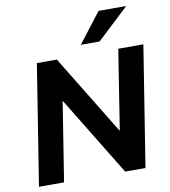

<svg xmlns="http://www.w3.org/2000/svg" viewBox="-99 -1024 979 1108"><g transform="rotate(-10 390.5 -470.0)"><path d="M39 0 151 -705H268L567 -216H551L628 -705H775L663 0H544L247 -486H263L186 0ZM419 -765 554 -940H716L529 -765Z"/></g></svg>

Font: Nunito Sans 10pt ExtraBold
Style: Italic
Weight: 800
Italic angle: -9°
Designer: Vernon Adams
Foundry: Vernon Adams
Version: Version 3.101;gftools[0.9.27]